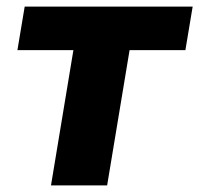

<svg xmlns="http://www.w3.org/2000/svg" viewBox="-20 -561 603 581"><path d="M134.3 0 202.1 -409.2H32.7L54.7 -541H563L541 -409.2H372.1L304.2 0Z"/></svg>

Font: Inter 17pt ExtraBold
Style: Italic
Weight: 800
Italic angle: -9.3988°
Version: Version 4.001;git-66647c0bb